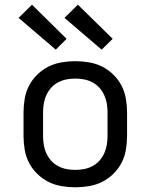

<svg xmlns="http://www.w3.org/2000/svg" viewBox="-20 -788 640 816"><path d="M300 8Q271 8 241.5 3Q212 -2 186 -15Q160 -28 138.5 -49Q117 -70 103.5 -96Q90 -122 85 -151.5Q80 -181 80 -210V-310Q80 -339 85 -368.5Q90 -398 103.5 -424Q117 -450 138.5 -471Q160 -492 186 -505Q212 -518 241.5 -523Q271 -528 300 -528Q329 -528 358.5 -523Q388 -518 414 -505Q440 -492 461.5 -471Q483 -450 496.5 -424Q510 -398 515 -368.5Q520 -339 520 -310V-210Q520 -181 515 -151.5Q510 -122 496.5 -96Q483 -70 461.5 -49Q440 -28 414 -15Q388 -2 358.5 3Q329 8 300 8ZM300 -66Q319 -66 337.5 -69.5Q356 -73 373 -82Q390 -91 402.5 -105Q415 -119 423 -136.5Q431 -154 434 -172.5Q437 -191 437 -210V-310Q437 -329 434 -347.5Q431 -366 423 -383.5Q415 -401 402.5 -415Q390 -429 373 -438Q356 -447 337.5 -450.5Q319 -454 300 -454Q281 -454 262.5 -450.5Q244 -447 227 -438Q210 -429 197.5 -415Q185 -401 177 -383.5Q169 -366 166 -347.5Q163 -329 163 -310V-210Q163 -191 166 -172.5Q169 -154 177 -136.5Q185 -119 197.5 -105Q210 -91 227 -82Q244 -73 262.5 -69.5Q281 -66 300 -66ZM412 -577 254 -712 311 -768 459 -623ZM217 -577 59 -712 116 -768 263 -623Z"/></svg>

Font: R Plex Mono
Style: Regular
Weight: 400
Monospace: yes
Designer: Belleve Invis
Foundry: Belleve Invis
Version: Version 31.8.0